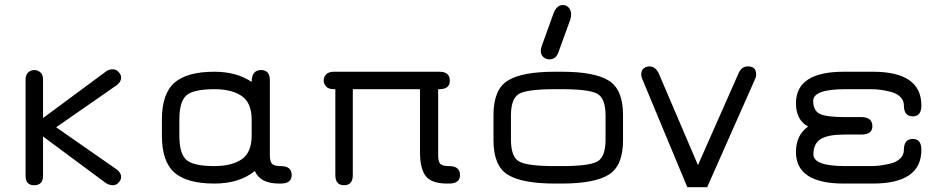

<svg xmlns="http://www.w3.org/2000/svg" viewBox="-20 -739 3812 773"><path d="M467.8 -26.4Q467.8 -15.6 458 -4.4Q448.2 6.8 434.6 6.8Q419.9 6.8 406.2 -2L153.3 -189.5V-31.2Q153.3 6.8 117.2 6.8Q83 6.8 83 -31.2V-418Q83 -438.5 93.8 -447.8Q104.5 -457 118.2 -457Q131.8 -457 142.6 -447.8Q153.3 -438.5 153.3 -418V-263.7L405.3 -450.2Q417 -460 434.6 -460Q448.2 -460 458 -448.7Q467.8 -437.5 467.8 -426.8Q467.8 -409.2 449.2 -395.5L206.1 -226.6L450.2 -56.6Q467.8 -43 467.8 -26.4Z M1110.4 0H1103.5Q1027.3 0 1005.9 -50.8Q944.3 0 842.8 0Q733.4 0 682.6 -43.9Q631.8 -87.9 631.8 -193.4V-256.8Q631.8 -362.3 682.6 -406.2Q733.4 -450.2 842.8 -450.2Q932.6 -450.2 993.2 -409.2Q993.2 -457 1031.2 -457Q1066.4 -457 1066.4 -416V-115.2Q1066.4 -88.9 1075.2 -79.6Q1084 -70.3 1110.4 -70.3Q1154.3 -70.3 1154.3 -34.2Q1154.3 0 1110.4 0ZM842.8 -379.9Q759.8 -379.9 731 -355.5Q702.1 -331.1 702.1 -256.8V-193.4Q702.1 -119.1 731 -94.7Q759.8 -70.3 842.8 -70.3Q913.1 -70.3 953.1 -97.7Q993.2 -125 993.2 -193.4V-256.8Q993.2 -325.2 953.1 -352.5Q913.1 -379.9 842.8 -379.9Z M1670.9 -379.9H1400.4V-34.2Q1400.4 6.8 1365.2 6.8Q1330.1 6.8 1330.1 -34.2V-379.9H1325.2Q1302.7 -379.9 1293 -390.6Q1283.2 -401.4 1283.2 -415Q1283.2 -428.7 1293 -439.5Q1302.7 -450.2 1325.2 -450.2H1749Q1791 -450.2 1791 -414.1Q1791 -379.9 1749 -379.9H1744.1V-114.3Q1744.1 -87.9 1752.9 -79.1Q1761.7 -70.3 1788.1 -70.3Q1832 -70.3 1832 -34.2Q1832 0 1788.1 0H1780.3Q1717.8 0 1694.3 -29.8Q1670.9 -59.6 1670.9 -127Z M2242.2 0H2213.9Q2082 0 2024.4 -35.6Q1966.8 -71.3 1966.8 -173.8V-276.4Q1966.8 -378.9 2024.4 -414.6Q2082 -450.2 2213.9 -450.2H2242.2Q2373 -450.2 2430.7 -414.6Q2488.3 -378.9 2488.3 -276.4V-173.8Q2488.3 -71.3 2430.7 -35.6Q2373 0 2242.2 0ZM2213.9 -70.3H2242.2Q2350.6 -70.3 2384.3 -88.4Q2418 -106.4 2418 -176.8V-273.4Q2418 -343.8 2384.3 -361.8Q2350.6 -379.9 2242.2 -379.9H2213.9Q2104.5 -379.9 2070.8 -361.8Q2037.1 -343.8 2037.1 -273.4V-176.8Q2037.1 -106.4 2070.8 -88.4Q2104.5 -70.3 2213.9 -70.3ZM2246.1 -718.8Q2260.7 -718.8 2270 -708Q2279.3 -697.3 2279.3 -681.6Q2279.3 -670.9 2276.4 -661.1L2228.5 -529.3Q2218.8 -500 2192.4 -500Q2177.7 -500 2167.5 -509.3Q2157.2 -518.6 2157.2 -534.2Q2157.2 -543 2161.1 -553.7L2209 -686.5Q2221.7 -718.8 2246.1 -718.8Z M2991.2 -471.7Q3024.4 -471.7 3024.4 -439.5Q3024.4 -430.7 3020.5 -421.9L2827.1 14.6H2747.1L2565.4 -421.9Q2561.5 -431.6 2561.5 -438.5Q2561.5 -456.1 2571.8 -463.9Q2582 -471.7 2594.7 -471.7Q2618.2 -471.7 2631.8 -444.3L2790 -74.2L2954.1 -445.3Q2965.8 -471.7 2991.2 -471.7Z M3447.3 -197.3H3379.9Q3313.5 -197.3 3284.2 -179.2Q3254.9 -161.1 3254.9 -117.2Q3254.9 -70.3 3383.8 -70.3H3487.3Q3505.9 -70.3 3524.9 -72.8Q3543.9 -75.2 3566.9 -81.1Q3589.8 -86.9 3604.5 -101.1Q3619.1 -115.2 3619.1 -135.7Q3619.1 -179.7 3655.3 -179.7Q3689.5 -179.7 3689.5 -135.7Q3689.5 0 3494.1 0H3377Q3184.6 0 3184.6 -127Q3184.6 -195.3 3233.4 -229.5Q3184.6 -255.9 3184.6 -323.2Q3184.6 -450.2 3377 -450.2H3494.1Q3689.5 -450.2 3689.5 -314.5Q3689.5 -270.5 3655.3 -270.5Q3619.1 -270.5 3619.1 -314.5Q3619.1 -335 3604.5 -349.1Q3589.8 -363.3 3566.9 -369.1Q3543.9 -375 3524.9 -377.4Q3505.9 -379.9 3487.3 -379.9H3383.8Q3253.9 -379.9 3253.9 -333Q3253.9 -293.9 3280.3 -280.8Q3306.6 -267.6 3379.9 -267.6H3447.3Q3492.2 -267.6 3492.2 -230.5Q3492.2 -197.3 3447.3 -197.3Z"/></svg>

Font: Jura
Style: DemiBold
Weight: 600
Version: Version 2.4